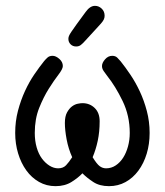

<svg xmlns="http://www.w3.org/2000/svg" viewBox="-20 -632 565 657"><path d="M214 -499Q214 -504 216 -509Q218 -514 224 -523Q230 -532 241.5 -548Q253 -564 273 -591Q288 -612 305 -612Q318 -612 328 -602.5Q338 -593 338 -578Q338 -572 335.5 -566Q333 -560 325.5 -551.5Q318 -543 305 -529Q292 -515 271 -492Q263 -483 256.5 -478Q250 -473 241 -473H240Q229 -473 221.5 -480.5Q214 -488 214 -499ZM32 -177Q32 -217 41.5 -253Q51 -289 65.5 -320.5Q80 -352 97.5 -377.5Q115 -403 131 -423Q136 -429 142.5 -435Q149 -441 160 -441Q171 -441 183 -430.5Q195 -420 195 -406Q195 -396 180 -376.5Q165 -357 147 -328.5Q129 -300 114 -262.5Q99 -225 99 -177Q99 -150 105.5 -127.5Q112 -105 123.5 -89.5Q135 -74 149.5 -65Q164 -56 179 -56Q196 -56 206 -66.5Q216 -77 227 -94Q214 -123 208 -155Q202 -187 202 -211Q202 -234 209.5 -247.5Q217 -261 226.5 -268Q236 -275 246 -277Q256 -279 262 -279Q287 -279 304 -262.5Q321 -246 321 -217Q321 -181 314.5 -150.5Q308 -120 297 -94Q311 -71 321 -63.5Q331 -56 343 -56Q361 -56 376 -66Q391 -76 401.5 -92.5Q412 -109 418 -131Q424 -153 424 -177Q424 -236 399.5 -286.5Q375 -337 347 -372Q341 -380 335 -388.5Q329 -397 329 -406Q329 -417 339.5 -429Q350 -441 364 -441Q375 -441 381.5 -434.5Q388 -428 393 -422Q409 -402 426.5 -376Q444 -350 458.5 -319Q473 -288 482.5 -252Q492 -216 492 -177Q492 -139 482 -106Q472 -73 453.5 -48Q435 -23 409.5 -9Q384 5 353 5Q321 5 299.5 -9Q278 -23 262 -39Q248 -24 225 -9.5Q202 5 170 5Q139 5 113.5 -9.5Q88 -24 70 -49Q52 -74 42 -107Q32 -140 32 -177Z"/></svg>

Font: CMU Typewriter Custom
Style: Regular
Weight: 500
Monospace: yes
Version: Version 0.7.0